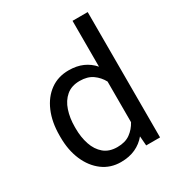

<svg xmlns="http://www.w3.org/2000/svg" viewBox="-180 -867 923 995"><g transform="rotate(-30 282.0 -370.0)"><path d="M46.4 -258.3V-268.6Q46.4 -349.1 72.5 -409.9Q98.6 -470.7 145.5 -504.4Q192.4 -538.1 255.4 -538.1Q303.2 -538.1 339.6 -522Q376 -505.9 401.9 -475.6V-750H492.7V0H409.7L405.3 -56.6Q379.4 -24.9 341.8 -7.6Q304.2 9.8 254.4 9.8Q192.4 9.8 145.5 -25.1Q98.6 -60.1 72.5 -120.6Q46.4 -181.2 46.4 -258.3ZM137.2 -268.6V-258.3Q137.2 -206.1 151.9 -162.4Q166.5 -118.7 197.3 -92.8Q228 -66.9 276.9 -66.9Q324.2 -66.9 354 -88.4Q383.8 -109.9 401.9 -143.6V-386.7Q384.3 -419.4 354.2 -440.7Q324.2 -461.9 277.8 -461.9Q228.5 -461.9 197.5 -435.5Q166.5 -409.2 151.9 -365.2Q137.2 -321.3 137.2 -268.6Z"/></g></svg>

Font: Vazirmatn RD UI FD
Style: Regular
Weight: 400
Designer: Saber Rastikerdar
Foundry: Saber Rastikerdar
Version: Version 33.003